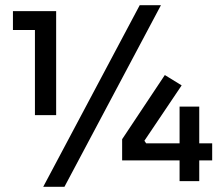

<svg xmlns="http://www.w3.org/2000/svg" viewBox="-20 -700 862 742"><path d="M229 22H147L520 -680H602ZM197 -255H115V-584H30V-657H197ZM750 0H674V-80H452V-162L617 -410L682 -370L538 -156L545 -146H674V-288H750V-146H800V-80H750Z"/></svg>

Font: Sora
Style: Regular
Weight: 400
Designer: Jonathan Barnbrook, Julián Moncada
Foundry: Barnbrook Fonts
Version: Version 2.000